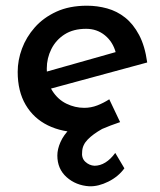

<svg xmlns="http://www.w3.org/2000/svg" viewBox="-20 -455 562 673"><path d="M293 198Q246 195 213.5 166Q181 137 181 90Q181 68 192 43Q203 18 225.5 -4Q248 -26 284 -40L329 -19Q314 -11 297 -3.5Q280 4 264 9Q198 9 148 -15.5Q98 -40 70 -87.5Q42 -135 42 -203Q42 -244 57 -284.5Q72 -325 102 -359Q132 -393 177.5 -414Q223 -435 285 -435Q321 -435 355.5 -425.5Q390 -416 418.5 -393.5Q447 -371 467.5 -332.5Q488 -294 496 -236L142 -140L126 -199L423 -283L386 -270Q376 -308 348 -331Q320 -354 282 -354Q237 -354 206.5 -334.5Q176 -315 160 -283Q144 -251 144 -215Q144 -167 163.5 -136.5Q183 -106 213 -91.5Q243 -77 275 -77Q299 -77 321 -85.5Q343 -94 363 -107L401 -27Q383 -21 367.5 -15Q352 -9 338 -3Q306 15 287.5 34Q269 53 268 76Q265 99 279 112Q293 125 311 126Q331 126 349.5 114.5Q368 103 384 81L416 135Q395 164 360 181.5Q325 199 293 198Z"/></svg>

Font: Josefin Sans Medium
Style: Italic
Weight: 500
Italic angle: -7°
Designer: Santiago Orozco
Foundry: Typemade
Version: Version 2.000